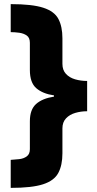

<svg xmlns="http://www.w3.org/2000/svg" viewBox="-20 -744 473 932"><path d="M32 32Q52 31 73.5 28.5Q95 26 110 15Q125 4 125 -20V-155Q125 -212 155 -239Q185 -266 242 -275V-281Q187 -289 156 -316Q125 -343 125 -404V-536Q125 -561 110 -571.5Q95 -582 73.5 -585Q52 -588 32 -588V-724Q136 -724 190 -706.5Q244 -689 263.5 -652Q283 -615 283 -558V-434Q283 -404 300 -385.5Q317 -367 344.5 -359Q372 -351 403 -351V-204Q373 -204 345.5 -196Q318 -188 300.5 -169.5Q283 -151 283 -121V0Q283 58 263 95.5Q243 133 189 150.5Q135 168 32 168Z"/></svg>

Font: Noto Sans Georgian Black
Style: Regular
Weight: 900
Designer: Monotype Design Team, Akaki Razmadze
Foundry: Google LLC
Version: Version 2.005; ttfautohint (v1.8.4.7-5d5b)